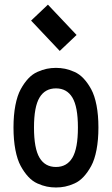

<svg xmlns="http://www.w3.org/2000/svg" viewBox="-20 -809 490 841"><path d="M315.4 -655.8 241.7 -585.9 116.2 -718.8 189.9 -788.6ZM402.8 -347.7Q411.1 -304.7 411.1 -250.5Q411.1 -196.3 402.8 -152.8Q394.5 -109.4 379.4 -81.8Q364.3 -54.2 346.2 -34.7Q328.1 -15.1 306.2 -5.4Q284.2 4.4 264.9 8.3Q245.6 12.2 225.1 12.2Q204.6 12.2 185.3 8.3Q166 4.4 144 -5.4Q122.1 -15.1 104 -34.7Q85.9 -54.2 70.8 -81.8Q55.7 -109.4 47.4 -152.8Q39.1 -196.3 39.1 -250.5Q39.1 -304.7 47.4 -347.7Q55.7 -390.6 70.8 -418.2Q85.9 -445.8 104 -465.1Q122.1 -484.4 144 -494.1Q166 -503.9 185.3 -507.8Q204.6 -511.7 225.1 -511.7Q245.6 -511.7 264.9 -507.8Q284.2 -503.9 306.2 -494.1Q328.1 -484.4 346.2 -465.1Q364.3 -445.8 379.4 -418.2Q394.5 -390.6 402.8 -347.7ZM128.9 -250.5Q128.9 -158.7 153.1 -118.2Q177.2 -77.6 225.1 -77.6Q272.9 -77.6 297.1 -118.2Q321.3 -158.7 321.3 -250.5Q321.3 -341.3 297.1 -381.6Q272.9 -421.9 225.1 -421.9Q177.2 -421.9 153.1 -381.6Q128.9 -341.3 128.9 -250.5Z"/></svg>

Font: Anka/Coder Narrow
Style: Bold
Weight: 700
Width: 3
Monospace: yes
Version: Version 001.100